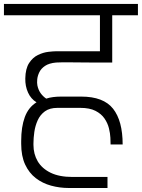

<svg xmlns="http://www.w3.org/2000/svg" viewBox="-56 -860 720 974"><path d="M451 -542.8Q439 -542.8 415 -542.8Q391 -542.8 362.3 -543.2Q333.7 -543.7 305.8 -543.7Q278 -543.7 257.2 -543.7Q236.5 -543.7 228.7 -542.8Q193.2 -539.5 172.8 -525.9Q152.5 -512.3 143.5 -493.7Q134.5 -475 132.8 -456.9Q131.2 -438.8 133.7 -426.5Q138.5 -403.5 150.2 -387.2Q161.8 -371 178.5 -359.7Q194.3 -365 213.3 -367.5Q232.3 -370 254.2 -370H356Q469 -370 517.6 -308.5Q566.2 -247 566.2 -127H505Q505 -139 504 -161.2Q503 -183.3 496.6 -209.3Q490.2 -235.3 474.1 -258.9Q458 -282.5 428.3 -297.7Q398.7 -312.8 351.2 -312.8H235.3Q196 -312.8 171.8 -295.2Q147.7 -277.5 135.2 -249.8Q122.7 -222 118.2 -190.9Q113.7 -159.8 113.7 -132V-125.3Q113.7 -78.7 135.2 -41.9Q156.8 -5.2 200.8 16.3Q244.7 37.7 312.2 37.7H397.2H489.3V93.7H293.3Q246.7 93.7 203.2 81.8Q159.8 70 125.7 43.8Q91.5 17.5 71.5 -25.4Q51.5 -68.3 51.5 -130.5V-145Q51.5 -216 69.7 -265.6Q87.8 -315.2 129.2 -341Q100.8 -358.2 86.2 -390.5Q71.5 -422.8 72.3 -462Q73.3 -512 91.6 -540.1Q109.8 -568.2 136.6 -581.1Q163.3 -594 189.1 -597Q214.8 -600 230 -600H451V-782.5H-36V-840.2H643.7V-782.5H513.3V-542.8Z"/></svg>

Font: Matangi Light
Style: Regular
Weight: 300
Designer: Prashant Pant
Foundry: The Graphic Ant
Version: Version 3.002